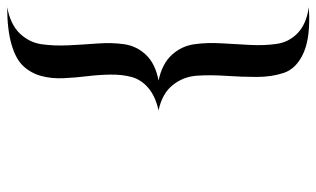

<svg xmlns="http://www.w3.org/2000/svg" viewBox="-193 -524 880 534"><g transform="rotate(-90 247.0 -257.0)"><path d="M494 162 467 163Q400 164 361 144.5Q322 125 311 91.5Q300 58 300 17Q300 -24 303 -67.5Q306 -111 303.5 -149Q301 -187 277.5 -216.5Q254 -246 207 -256Q247 -265 270 -285Q293 -305 300 -331.5Q307 -358 306.5 -390Q306 -422 302 -455Q298 -488 296.5 -520.5Q295 -553 302.5 -581.5Q310 -610 329.5 -631.5Q349 -653 390.5 -665Q432 -677 494 -677Q446 -668 421 -642Q396 -616 391 -581.5Q386 -547 388 -506.5Q390 -466 393 -426Q396 -386 391 -351.5Q386 -317 361.5 -291Q337 -265 290 -256Q337 -246 361.5 -219Q386 -192 391 -156.5Q396 -121 393.5 -80.5Q391 -40 389 -0.5Q387 39 392 73Q397 107 422 131Q447 155 494 162Z"/></g></svg>

Font: GFS Artemisia
Style: Bold
Weight: 700
Designer: Designed by Takis Katsoulidis.
Foundry: Designed by Takis Katsoulidis.
Version: Version 1.0